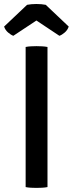

<svg xmlns="http://www.w3.org/2000/svg" viewBox="-31 -912 355 936"><path d="M94 -683Q105.5 -685.5 120.2 -686.2Q135 -687 146.5 -687Q159 -687 173.5 -686.2Q188 -685.5 200.5 -683V0Q188 2.5 173.5 3.2Q159 4 146.5 4Q135 4 120.2 3.2Q105.5 2.5 94 0ZM192 -888.5 304 -782.5Q298.5 -765.5 284.5 -753.5Q270.5 -741.5 258.5 -737.5L146.5 -812L34 -737.5Q22.5 -741.5 8.5 -753.5Q-5.5 -765.5 -11 -782.5L101 -888.5Q121.5 -892.5 146.5 -892.5Q171.5 -892.5 192 -888.5Z"/></svg>

Font: Signika SC
Style: Regular
Weight: 400
Designer: Anna Giedryś
Foundry: Anna Giedryś
Version: Version 2.000; ttfautohint (v1.8.3) -l 8 -r 50 -G 200 -x 9 -